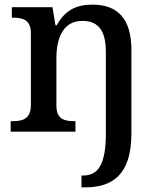

<svg xmlns="http://www.w3.org/2000/svg" viewBox="-20 -567 684 827"><path d="M331 240H347C463 240 546 187 546 8V-352C546 -488 485 -547 379 -547C312 -547 263 -527 224 -458H219L206 -536H31V-491H34C78 -491 113 -482 113 -424V-116C113 -54 78 -45 33 -45H26V0H305V-45H302C258 -45 223 -53 223 -112V-317C223 -402 251 -477 335 -477C410 -477 436 -427 436 -341V6C436 146 401 189 337 189H331Z"/></svg>

Font: Noto Serif Devanagari Medium
Style: Regular
Weight: 500
Designer: Universal Thirst, Indian Type Foundry and the Monotype Design Team
Foundry: Monotype Imaging Inc.
Version: Version 2.004